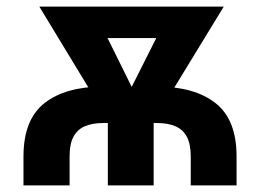

<svg xmlns="http://www.w3.org/2000/svg" viewBox="-20 -559 784 579"><path d="M50.8 0V-86.9Q50.8 -198.7 114.5 -248.3Q178.2 -297.9 291.5 -297.9H453.6Q565.9 -297.9 629.6 -248.3Q693.4 -198.7 693.4 -86.9V0H555.2V-87.4Q555.2 -124 543.7 -146Q532.2 -168 509.5 -178Q486.8 -188 453.6 -188H291.5Q260.3 -188 237.5 -179Q214.8 -169.9 202.4 -148.2Q189.9 -126.5 189.9 -87.4V0ZM305.2 0V-249.5H443.4V0ZM308.6 -192.9 98.6 -539.1H257.3L405.3 -240.2L391.1 -192.9ZM362.3 -192.9 350.1 -243.2 499 -539.1H654.8L443.4 -192.9ZM193.4 -444.3V-539.1H576.7V-444.3Z"/></svg>

Font: Inter 18pt
Style: Bold
Weight: 700
Designer: Rasmus Andersson
Foundry: rsms
Version: Version 4.001;git-66647c0bb